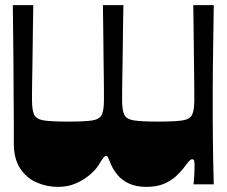

<svg xmlns="http://www.w3.org/2000/svg" viewBox="-20 -720 885 750"><path d="M815 -700Q814 -621 813 -559.5Q812 -498 811.5 -451.5Q811 -405 811 -369Q811 -333 811 -305Q811 -277 811 -253Q811 -225 811.5 -186Q812 -147 812.5 -108.5Q813 -70 814 -40.5Q815 -11 815 0H736Q738 -19 739 -36.5Q740 -54 740 -67Q740 -81 739 -89.5Q738 -98 730 -98Q725 -98 717.5 -89.5Q710 -81 696 -62Q686 -49 668 -32Q650 -15 621.5 -2.5Q593 10 552 10Q513 10 485 -2.5Q457 -15 438 -38Q419 -61 408 -91Q405 -99 402 -105Q399 -111 394 -111Q390 -111 384.5 -104.5Q379 -98 365 -75Q353 -56 330 -36.5Q307 -17 276 -3.5Q245 10 207 10Q162 10 122.5 -7.5Q83 -25 58.5 -62.5Q34 -100 34 -159Q34 -199 34 -236.5Q34 -274 33.5 -312Q33 -350 33 -391Q33 -432 32.5 -478.5Q32 -525 31.5 -579.5Q31 -634 30 -700H110Q109 -651 108.5 -607Q108 -563 107.5 -525Q107 -487 106.5 -455Q106 -423 105.5 -398Q105 -373 105 -355.5Q105 -338 105 -328Q105 -290 113.5 -272Q122 -254 152 -249.5Q182 -245 247 -245Q311 -245 340 -249.5Q369 -254 377.5 -272Q386 -290 386 -328Q386 -339 386 -362Q386 -385 385.5 -418.5Q385 -452 384.5 -495Q384 -538 383.5 -589.5Q383 -641 382 -700H462Q461 -651 460.5 -607Q460 -563 459.5 -525Q459 -487 458.5 -455Q458 -423 457.5 -398Q457 -373 457 -355.5Q457 -338 457 -328Q457 -290 465.5 -272Q474 -254 504 -249.5Q534 -245 597 -245Q662 -245 692 -249.5Q722 -254 730.5 -272Q739 -290 739 -328Q739 -339 739 -362Q739 -385 738.5 -418.5Q738 -452 737.5 -495Q737 -538 736.5 -589.5Q736 -641 735 -700Z"/></svg>

Font: Ojuju ExtraBold
Style: Regular
Weight: 800
Designer: Chisaokwu Joboson, Mirko Velimirovic
Foundry: Udi Foundry
Version: Version 1.000